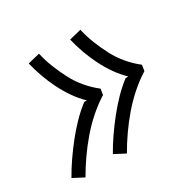

<svg xmlns="http://www.w3.org/2000/svg" viewBox="-119 -707 739 739"><g transform="rotate(-30 250.0 -337.0)"><path d="M243 -86 195 -111Q213 -143 234.5 -174Q256 -205 279 -234Q302 -263 328 -290Q354 -317 384 -340H396Q372 -363 353 -390.5Q334 -418 319 -448Q304 -478 292.5 -510Q281 -542 273 -575L326 -588Q334 -553 347 -520.5Q360 -488 376 -457.5Q392 -427 414.5 -400.5Q437 -374 464 -353L460 -327Q425 -305 394 -277.5Q363 -250 336.5 -219Q310 -188 286.5 -154.5Q263 -121 243 -86ZM59 -86 11 -111Q29 -143 50.5 -174Q72 -205 95 -234Q118 -263 144 -290Q170 -317 200 -340H212Q188 -363 169 -390.5Q150 -418 135 -448Q120 -478 108.5 -510Q97 -542 89 -575L142 -588Q150 -553 163 -520.5Q176 -488 192 -457.5Q208 -427 230.5 -400.5Q253 -374 280 -353L276 -327Q241 -305 210 -277.5Q179 -250 152.5 -219Q126 -188 102.5 -154.5Q79 -121 59 -86Z"/></g></svg>

Font: Iosevka Term Curly Light
Style: Italic
Weight: 300
Italic angle: -9°
Designer: Belleve Invis
Foundry: Belleve Invis
Version: Version 32.3.0